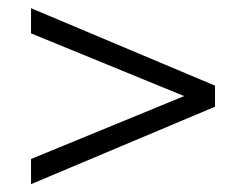

<svg xmlns="http://www.w3.org/2000/svg" viewBox="-20 -518 581 477"><path d="M57.1 -435.1V-497.6L514.2 -305.2V-252.9L57.1 -60.5V-123L437.5 -279.3Z"/></svg>

Font: Rokkitt
Style: Regular
Weight: 400
Version: Version 1.2; ttfautohint (v1.5) -l 7 -r 28 -G 50 -x 13 -D la